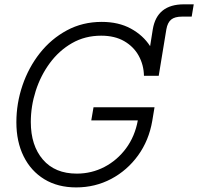

<svg xmlns="http://www.w3.org/2000/svg" viewBox="-20 -838 898 870"><path d="M325.2 11.2Q241.7 11.2 180.9 -25.9Q120.1 -63 87.2 -129.4Q54.2 -195.8 54.2 -284.2Q54.2 -369.6 81.8 -450.9Q109.4 -532.2 160.6 -597.2Q211.9 -662.1 283 -700.4Q354 -738.8 440.9 -738.8Q517.1 -738.8 572.8 -708.5Q628.4 -678.2 660.2 -628.9L672.4 -705.6Q691.4 -818.4 813.5 -818.4H857.9L848.6 -762.7H804.7Q772 -762.7 755.6 -749.3Q739.3 -735.8 733.9 -705.6L699.2 -494.6H632.3Q631.3 -543.9 608.6 -585.2Q585.9 -626.5 543 -651.4Q500 -676.3 438.5 -676.3Q365.2 -676.3 306.4 -642.6Q247.6 -608.9 205.8 -552.2Q164.1 -495.6 141.8 -426Q119.6 -356.4 119.6 -285.2Q119.6 -178.7 174.3 -115Q229 -51.3 328.1 -51.3Q395 -51.3 453.1 -81.5Q511.2 -111.8 551.3 -166Q591.3 -220.2 604.5 -292.5H393.6L403.8 -352.1H680.2L669.9 -290Q654.8 -201.7 605.7 -133.8Q556.6 -65.9 483.9 -27.3Q411.1 11.2 325.2 11.2Z"/></svg>

Font: Inter Display Light
Style: Italic
Weight: 300
Italic angle: -9.39999°
Designer: Rasmus Andersson
Foundry: rsms
Version: Version 4.000;git-a52131595